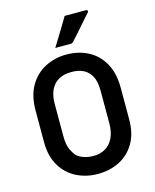

<svg xmlns="http://www.w3.org/2000/svg" viewBox="-138 -1038 927 1150"><g transform="rotate(-15 325.0 -463.0)"><path d="M325 -720Q400 -720 459.5 -689Q519 -658 554 -596.5Q589 -535 589 -442V-247Q589 -160 554 -100.5Q519 -41 459.5 -10.5Q400 20 325 20Q252 20 192 -10.5Q132 -41 96.5 -101Q61 -161 61 -248V-442Q61 -535 97 -596.5Q133 -658 193.5 -689Q254 -720 325 -720ZM182 -254Q182 -198 196.5 -168Q211 -138 227 -122Q243 -109 268 -100Q293 -91 328 -91Q369 -91 400.5 -109.5Q432 -128 450 -165Q468 -202 468 -256V-453Q468 -485 463.5 -508.5Q459 -532 450 -548.5Q441 -565 428 -577Q412 -593 387 -602Q362 -611 327 -611Q277 -611 245 -591Q213 -571 197.5 -536Q182 -501 182 -453ZM376 -946Q410 -946 428.5 -946Q447 -946 464.5 -946Q482 -946 509 -946Q515 -946 517.5 -941Q520 -936 516 -931Q497 -910 483 -894Q469 -878 455.5 -862.5Q442 -847 425.5 -828Q409 -809 383 -781Q381 -779 377 -777Q373 -775 367 -775Q343 -775 327.5 -775Q312 -775 299.5 -775Q287 -775 272 -775Q291 -805 307.5 -832.5Q324 -860 341 -887.5Q358 -915 376 -946Z"/></g></svg>

Font: Recursive SemiBold
Style: Regular
Weight: 600
Version: Version 1.085